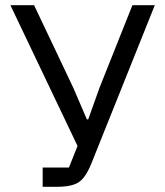

<svg xmlns="http://www.w3.org/2000/svg" viewBox="-20 -718 635 738"><path d="M144 0V-74H245L278 -157L20 -698H111L262 -380L314 -259H319L363 -382L489 -698H575L331 -89Q309 -35 282.5 -17.5Q256 0 199 0Z"/></svg>

Font: Anuphan
Style: Regular
Weight: 400
Designer: Mike Abbink, Paul van der Laan, Pieter van Rosmalen, Mint Tantisuwanna
Foundry: Bold Monday; Cadson Demak
Version: Version 3.002;hotconv 1.0.109;makeotfexe 2.5.65596